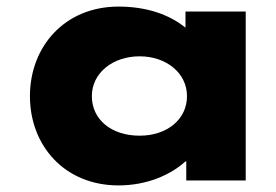

<svg xmlns="http://www.w3.org/2000/svg" viewBox="-20 -548 837 583"><path d="M70.9 -256C70.9 -106 175.9 15 339.9 15C424.6 15 497.2 -16 543.2 -58H545.6V0H726.1V-513H543.2V-464C492.4 -505 423.4 -528 339.9 -528C175.9 -528 70.9 -406 70.9 -256ZM258.9 -256C258.9 -327 323 -377 404.1 -377C483.9 -377 547.8 -327 547.8 -256C547.8 -186 487.6 -136 404.1 -136C316.9 -136 258.9 -186 258.9 -256Z"/></svg>

Font: Hussar
Style: BdSuprExt
Weight: 700
Foundry: Cannot Into Space Fonts
Version: Version 2.00